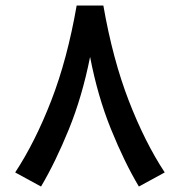

<svg xmlns="http://www.w3.org/2000/svg" viewBox="-20 -662 648 692"><path d="M256.3 -642.1H352.5Q386.2 -448.7 444.1 -299.1Q502 -149.4 573.7 -40.5L480.5 10.3Q428.2 -77.6 380.1 -196.3Q332 -314.9 304.7 -457Q276.4 -314.5 228.3 -196.3Q180.2 -78.1 127.9 10.3L34.7 -40.5Q106.4 -149.4 164.6 -299.1Q222.7 -448.7 256.3 -642.1Z"/></svg>

Font: Vazir Medium FD-WOL
Style: Medium-FD-WOL
Weight: 500
Designer: Saber Rastikerdar
Foundry: Saber Rastikerdar
Version: Version 30.0.0